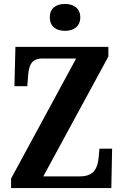

<svg xmlns="http://www.w3.org/2000/svg" viewBox="-20 -951 626 971"><path d="M309 -795C350 -795 386 -816 386 -863C386 -911 350 -931 309 -931C265 -931 232 -911 232 -863C232 -816 265 -795 309 -795ZM36 0H543L547 -199H483L479 -155C474 -106 459 -59 385 -59H199L528 -665V-714H58L53 -515H118L122 -567C126 -619 138 -655 194 -655H365L36 -48Z"/></svg>

Font: Noto Serif Condensed
Style: Bold
Weight: 700
Width: 3
Designer: Monotype Design Team
Foundry: Monotype Imaging Inc.
Version: Version 2.015